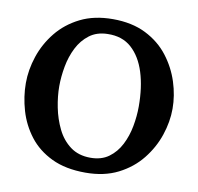

<svg xmlns="http://www.w3.org/2000/svg" viewBox="-81 -800 931 901"><g transform="rotate(10 384.5 -350.0)"><path d="M383 16Q288 16 221.5 -16Q155 -48 114 -101.5Q73 -155 54 -220Q35 -285 35 -350Q35 -413 56.5 -477.5Q78 -542 121.5 -596Q165 -650 231 -683Q297 -716 386 -716Q477 -716 543 -683Q609 -650 651 -595.5Q693 -541 713.5 -477Q734 -413 734 -350Q734 -288 712.5 -224Q691 -160 647.5 -105.5Q604 -51 538 -17.5Q472 16 383 16ZM394 -57Q446 -57 481 -82.5Q516 -108 537 -149Q558 -190 567 -238.5Q576 -287 576 -333Q576 -425 554 -495Q532 -565 487.5 -605Q443 -645 373 -643Q322 -642 287 -615.5Q252 -589 231 -547.5Q210 -506 201 -457Q192 -408 192 -362Q192 -315 202.5 -262Q213 -209 236 -162Q259 -115 298 -86Q337 -57 394 -57Z"/></g></svg>

Font: Lora
Style: Bold
Weight: 700
Designer: Olga Karpushina, Alexei Vanyashin (Cyrillic)
Foundry: Cyreal
Version: Version 3.006; ttfautohint (v1.8.4.7-5d5b);gftools[0.9.30]